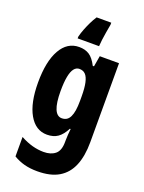

<svg xmlns="http://www.w3.org/2000/svg" viewBox="-182 -849 876 1171"><g transform="rotate(20 255.5 -263.0)"><path d="M197 -560Q236 -560 263 -542.5Q290 -525 313 -480H321L333 -550H458V-37Q458 52 432.5 114Q407 176 353.5 208Q300 240 214 240Q167 240 129.5 230Q92 220 59 200V74Q100 96 137 106Q174 116 210 116Q257 116 285 93Q313 70 313 14V6Q313 -11 314.5 -33Q316 -55 318 -72H313Q291 -29 263 -9.5Q235 10 193 10Q119 10 76.5 -64.5Q34 -139 34 -271Q34 -408 77 -484Q120 -560 197 -560ZM243 -435Q223 -435 209 -417Q195 -399 188 -362Q181 -325 181 -269Q181 -191 197 -153Q213 -115 244 -115Q262 -115 275 -123Q288 -131 296.5 -148.5Q305 -166 309 -192Q313 -218 313 -254V-282Q313 -336 305.5 -370Q298 -404 283 -419.5Q268 -435 243 -435ZM329 -753Q324 -725 319.5 -698.5Q315 -672 312 -648.5Q309 -625 308 -606H169V-617Q175 -642 185 -667.5Q195 -693 207 -718Q219 -743 234 -766H329Z"/></g></svg>

Font: Noto Sans Khmer ExtraCondensed ExtraBold
Style: Regular
Weight: 800
Width: 2
Designer: Danh Hong and the Monotype Design Team
Foundry: Monotype Imaging Inc.
Version: Version 2.004